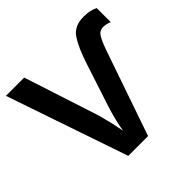

<svg xmlns="http://www.w3.org/2000/svg" viewBox="-180 -892 1063 1063"><g transform="rotate(-45 352.0 -360.0)"><path d="M650 -603Q675 -603 699 -592V-702Q687 -709 665 -714.5Q643 -720 613 -720Q540 -720 506.5 -669.5Q473 -619 442 -524L359 -270Q346 -229 337 -192.5Q328 -156 322 -119Q315 -157 307.5 -190Q300 -223 288 -268L143 -714H0L244 0H399L573 -504Q590 -552 605.5 -577.5Q621 -603 650 -603Z"/></g></svg>

Font: Noto Sans UI
Style: Bold
Weight: 700
Designer: Monotype Design Team
Foundry: Monotype Imaging Inc.
Version: Version 1.901